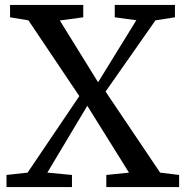

<svg xmlns="http://www.w3.org/2000/svg" viewBox="-20 -763 757 783"><path d="M92.5 -59 303.5 -371 96 -680 21 -692.5V-743H319.5V-692.5L224 -679.5L380 -427.5L536 -680.5L448 -692.5V-743H693.5V-692.5L614 -680L410.5 -389.5L633 -59L710.5 -49.5V0H413.5V-49.5L506 -59L336 -331.5L173 -59L273.5 -49.5V0H6.5V-49.5Z"/></svg>

Font: Merriweather
Style: Regular
Weight: 400
Designer: Eben Sorkin
Foundry: Eben Sorkin
Version: Version 2.100; ttfautohint (v1.7.19-72a1) -l 8 -r 50 -G 200 